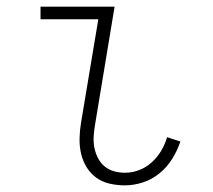

<svg xmlns="http://www.w3.org/2000/svg" viewBox="-20 -550 640 578"><path d="M356 8Q333 8 310.5 3Q288 -2 270 -15Q252 -28 240.5 -47Q229 -66 224 -88Q219 -110 219.5 -133.5Q220 -157 224 -181L276 -492H102V-530H325L266 -174Q263 -157 262 -139.5Q261 -122 264 -106Q267 -90 274.5 -75Q282 -60 294.5 -49.5Q307 -39 323 -34.5Q339 -30 356 -30Q378 -30 399 -38Q420 -46 437 -61.5Q454 -77 465.5 -96.5Q477 -116 483 -137L523 -124Q514 -97 498.5 -72Q483 -47 460.5 -28.5Q438 -10 410.5 -1Q383 8 356 8Z"/></svg>

Font: Iosevka Slab XLtEx
Style: Italic
Weight: 200
Width: 7
Italic angle: -9°
Monospace: yes
Designer: Belleve Invis
Foundry: Belleve Invis
Version: Version 11.1.0; ttfautohint (v1.8.3)